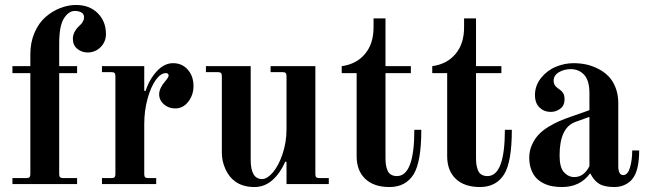

<svg xmlns="http://www.w3.org/2000/svg" viewBox="-20 -740 2610 772"><path d="M30 0V-24H86Q95 -24 98.5 -27.5Q102 -31 102 -40V-446H30V-474H102V-522Q102 -570 119 -609Q136 -648 163 -671.5Q190 -695 222 -707.5Q254 -720 285 -720Q340 -720 373 -687Q406 -654 406 -603Q406 -572 384.5 -550.5Q363 -529 332 -529Q309 -529 291 -543.5Q273 -558 273 -584Q273 -613 301 -638Q318 -654 318 -670Q318 -684 307 -690Q296 -696 281 -696Q256 -696 237 -666Q218 -636 218 -564V-474H290V-446H218V-40Q218 -31 221.5 -27.5Q225 -24 234 -24H290V0Z M390 0V-24H428Q437 -24 440.5 -27.5Q444 -31 444 -40V-434Q444 -443 440.5 -446.5Q437 -450 428 -450H390V-474H560V-375L565 -374Q580 -420 610 -453Q640 -486 676 -486Q712 -486 735 -460Q758 -434 758 -394Q758 -358 737 -331Q716 -304 685 -304Q658 -304 639 -320.5Q620 -337 620 -361Q620 -385 644 -413Q658 -429 658 -436Q658 -446 647 -446Q626 -446 606 -418Q586 -390 573 -342Q560 -294 560 -241V-40Q560 -31 563.5 -27.5Q567 -24 576 -24H608V0Z M808 -450V-474H988V-97Q988 -20 1034 -20Q1054 -20 1077 -46.5Q1100 -73 1116 -120.5Q1132 -168 1132 -220V-434Q1132 -443 1128.5 -446.5Q1125 -450 1116 -450H1068V-474H1248V-40Q1248 -31 1251.5 -27.5Q1255 -24 1264 -24H1302V0H1132V-89L1127 -90Q1107 -44 1075.5 -16Q1044 12 1003 12Q957 12 926 -10Q901 -28 886.5 -60Q872 -92 872 -126V-434Q872 -443 868.5 -446.5Q865 -450 856 -450Z M1354 -446V-474Q1413 -482 1447.5 -523Q1482 -564 1482 -630V-666H1530V-474H1632V-446H1530V-105Q1530 -90 1531.5 -79Q1533 -68 1537.5 -56Q1542 -44 1552 -38Q1562 -32 1576 -32Q1646 -32 1646 -218H1674Q1674 -89 1643 -39Q1611 12 1546 12Q1483 12 1448.5 -21Q1414 -54 1414 -112V-446Z M1718 -446V-474Q1777 -482 1811.5 -523Q1846 -564 1846 -630V-666H1894V-474H1996V-446H1894V-105Q1894 -90 1895.5 -79Q1897 -68 1901.5 -56Q1906 -44 1916 -38Q1926 -32 1940 -32Q2010 -32 2010 -218H2038Q2038 -89 2007 -39Q1975 12 1910 12Q1847 12 1812.5 -21Q1778 -54 1778 -112V-446Z M2230 -115Q2230 -66 2248 -47Q2266 -28 2289 -28Q2328 -28 2350 -72V-270L2294 -250Q2230 -227 2230 -115ZM2108 -106Q2108 -134 2119 -158Q2130 -182 2146 -199Q2162 -216 2186 -230.5Q2210 -245 2230 -253.5Q2250 -262 2276 -271L2350 -297V-365Q2350 -416 2329 -439Q2308 -462 2275 -462Q2248 -462 2227 -449.5Q2206 -437 2206 -415Q2206 -397 2222 -386Q2236 -377 2243 -367.5Q2250 -358 2250 -341Q2250 -316 2233 -303Q2216 -290 2194 -290Q2168 -290 2149.5 -307.5Q2131 -325 2131 -358Q2131 -396 2155.5 -426.5Q2180 -457 2215 -471.5Q2250 -486 2286 -486Q2312 -486 2336 -481Q2360 -476 2384 -464Q2408 -452 2426 -434Q2444 -416 2455 -388Q2466 -360 2466 -325V-72Q2466 -36 2486 -36Q2504 -36 2513 -66Q2522 -96 2522 -135H2550Q2550 -62 2528 -28Q2517 -10 2496.5 1Q2476 12 2451 12Q2410 12 2389 -1Q2368 -14 2354 -42H2352Q2312 12 2240 12Q2220 12 2202 9Q2184 6 2166.5 -2.5Q2149 -11 2136.5 -24Q2124 -37 2116 -58Q2108 -79 2108 -106Z"/></svg>

Font: Old Standard TT
Style: Bold
Weight: 700
Designer: Alexey Kryukov <alexios@thessalonica.org.ru>
Version: Version 2.2